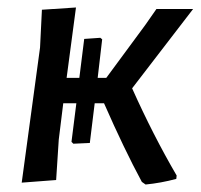

<svg xmlns="http://www.w3.org/2000/svg" viewBox="-20 -484 536 513"><path d="M38 4 87 -357 92 -458 183 -464 158 -276H192L205 -380L248 -383L253 -379L241 -276H264L368 -417L398 -460H496L333 -248Q389 -123 452 -15L451 -6Q410 5 369 9L359 2Q312 -85 258 -208H233L220 -102L176 -100L171 -105L184 -208H149L137 -111L130 -3Z"/></svg>

Font: Alegreya Sans SC Medium
Style: Italic
Weight: 500
Italic angle: -7°
Designer: Juan Pablo del Peral
Foundry: Huerta Tipografica
Version: Version 2.007